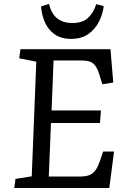

<svg xmlns="http://www.w3.org/2000/svg" viewBox="-20 -948 633 968"><path d="M163 -637 77 -654 83 -700H537L551 -532L496 -523L485 -559Q475 -594 463.5 -612Q452 -630 435 -636.5Q418 -643 389 -643H250L240 -391H489L484 -328H237L226 -58H383Q409 -58 427.5 -64Q446 -70 460 -88Q474 -106 486 -143L500 -184H555L531 0H52L58 -46L140 -59ZM227 -928Q239 -879 268 -855.5Q297 -832 346 -832Q396 -832 424 -858Q452 -884 465 -927L503 -917Q498 -877 479 -839Q460 -801 425.5 -776.5Q391 -752 338 -752Q288 -752 255.5 -775Q223 -798 206.5 -835.5Q190 -873 187 -916Z"/></svg>

Font: Literata
Style: Italic
Weight: 400
Italic angle: -2°
Designer: Latin by Veronika Burian and Jose Scaglione. Greek by Irene Vlachou. Cyrillic by Vera Evstafieva
Foundry: TypeTogether
Version: Version 3.103;gftools[0.9.29]